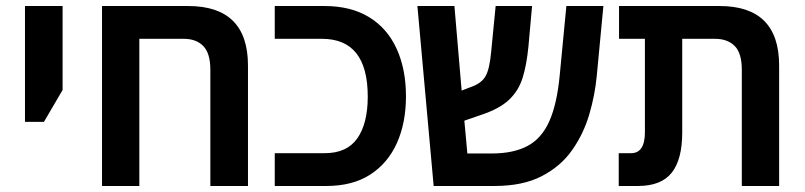

<svg xmlns="http://www.w3.org/2000/svg" viewBox="-20 -618 2674 638"><path d="M63 -213V-598H188V-319L126 -213Z M605 -598Q804 -598 804 -400V0H679V-386Q679 -441 655.5 -465Q632 -489 591 -489H443V0H319V-598Z M893 0V-109H1059Q1133 -109 1167.5 -158.5Q1202 -208 1202 -297Q1202 -489 1050 -489H893V-598H1058Q1146 -598 1206.5 -561Q1267 -524 1298 -456Q1329 -388 1329 -298Q1329 -210 1299 -143Q1269 -76 1210.5 -38Q1152 0 1064 0Z M1421 0 1367 -598H1490L1514 -317L1545 -329Q1580 -341 1593.5 -365Q1607 -389 1612 -445L1627 -598H1748L1736 -464Q1730 -402 1716.5 -359Q1703 -316 1671 -286Q1639 -256 1578 -236L1523 -217L1533 -108H1614Q1686 -108 1733 -133Q1780 -158 1805.5 -215.5Q1831 -273 1840 -369L1862 -598H1985L1963 -366Q1957 -302 1938 -237.5Q1919 -173 1881 -119Q1843 -65 1780 -32.5Q1717 0 1623 0Z M2036 0V-109H2077Q2123 -109 2123 -179V-489H2037V-598H2371Q2569 -598 2569 -400V0H2445V-386Q2445 -441 2421.5 -465Q2398 -489 2356 -489H2247V-178Q2247 -88 2212 -44Q2177 0 2100 0Z"/></svg>

Font: Noto Sans Hebrew SemiCondensed SemiBold
Style: Regular
Weight: 600
Width: 4
Designer: Monotype Design Team
Foundry: Monotype Imaging Inc.
Version: Version 2.004; ttfautohint (v1.8.4.7-5d5b)